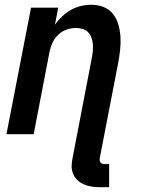

<svg xmlns="http://www.w3.org/2000/svg" viewBox="-20 -562 590 804"><path d="M400 222Q382 222 365 219.5Q348 217 332.5 210.5Q317 204 305 193Q293 182 286.5 166.5Q280 151 280 134Q280 117 284 99L364 -317Q367 -332 368.5 -346.5Q370 -361 369 -375.5Q368 -390 363.5 -403Q359 -416 350 -426Q341 -436 327 -440.5Q313 -445 298 -445Q279 -445 260 -438.5Q241 -432 225.5 -418Q210 -404 201 -385.5Q192 -367 188 -348L121 0H7L110 -530H224L210 -459Q224 -478 241 -494Q258 -510 278 -521Q298 -532 319.5 -537Q341 -542 363 -542Q390 -542 414 -532.5Q438 -523 453.5 -503Q469 -483 476 -458Q483 -433 484.5 -406.5Q486 -380 483 -353Q480 -326 475 -299L398 99Q397 104 397.5 109Q398 114 400.5 118Q403 122 408.5 123.5Q414 125 419 125H437V222Z"/></svg>

Font: Lode Term
Style: Bold Italic
Weight: 700
Italic angle: -11°
Monospace: yes
Designer: Belleve Invis
Foundry: Belleve Invis
Version: Version 29.2.0